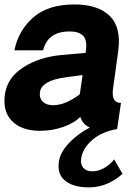

<svg xmlns="http://www.w3.org/2000/svg" viewBox="-22 -574 601 854"><path d="M485.8 134.8 522.9 199.2Q448.7 266.1 354 258.8Q295.9 254.9 263.9 226.6Q231.9 198.2 240.2 144Q245.1 105 284.2 63Q323.2 21 377.9 -6.8Q347.2 -19 335 -54.2Q308.1 -26.4 259 -9.3Q210 7.8 155.8 7.8Q74.7 7.8 31.7 -35.2Q-11.2 -78.1 0 -155.8Q11.2 -229 81.5 -274.4Q151.9 -319.8 250 -329.1L358.9 -338.9L359.9 -348.1Q366.7 -394 348.4 -414.1Q330.1 -434.1 288.1 -434.1Q189.9 -434.1 169.9 -350.1H42Q60.1 -439 126 -496.6Q191.9 -554.2 309.1 -554.2Q414.1 -554.2 466.1 -503.2Q518.1 -452.1 503.9 -347.2Q500 -319.3 492.4 -264.2Q484.9 -209 481 -182.1Q471.2 -116.2 516.1 -116.2L499 0Q429.2 12.2 387.2 49.6Q345.2 86.9 338.9 131.8Q335 156.7 348.4 172.4Q361.8 188 389.2 188Q415 188 441.9 172.9Q468.8 157.7 485.8 134.8ZM333 -154.8 345.2 -240.2 269 -230Q164.1 -215.8 155.8 -165Q151.9 -138.2 168 -122.1Q184.1 -106 213.9 -106Q269 -106 333 -154.8Z"/></svg>

Font: Oakes Grotesk
Style: Bold Italic
Weight: 700
Designer: Samuel Oakes
Foundry: Samuel Oakes
Version: Version 1.0 | wf-rip DC20170320